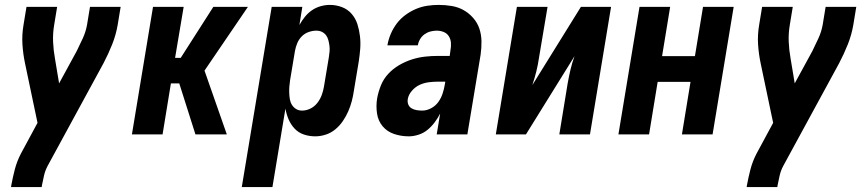

<svg xmlns="http://www.w3.org/2000/svg" viewBox="-20 -548 3540 783"><path d="M150 215H25L26 208Q32 175 40.5 142.5Q49 110 65 79L133 -47L82 -290Q74 -328 71.5 -367Q69 -406 76 -447L88 -520H213L201 -447Q195 -412 196.5 -377.5Q198 -343 204 -310L221 -208L293 -340Q306 -366 318 -392.5Q330 -419 335 -447L347 -520H472L460 -447Q453 -406 437.5 -367Q422 -328 402 -290L174 129Q164 148 159.5 168Q155 188 151 208Z M777 0 711 -208H677L643 0H518L604 -520H729L694 -312H717L850 -520H991L814 -260L905 0Z M966 215 1088 -520H1213L1201 -446Q1211 -464 1223.5 -479.5Q1236 -495 1252 -506Q1268 -517 1287 -522.5Q1306 -528 1325 -528Q1351 -528 1374.5 -519Q1398 -510 1414 -491.5Q1430 -473 1437.5 -449.5Q1445 -426 1448 -400.5Q1451 -375 1449 -349Q1447 -323 1443 -297L1423 -177Q1420 -156 1414.5 -135Q1409 -114 1400 -93.5Q1391 -73 1378 -54Q1365 -35 1347.5 -20.5Q1330 -6 1308.5 1Q1287 8 1266 8Q1241 8 1219 0.5Q1197 -7 1181.5 -23.5Q1166 -40 1157 -61Q1148 -82 1144 -105L1091 215ZM1212 -97Q1229 -97 1245.5 -105Q1262 -113 1273.5 -127.5Q1285 -142 1291.5 -159Q1298 -176 1301 -194L1321 -314Q1323 -326 1324 -338Q1325 -350 1323.5 -361.5Q1322 -373 1319 -384.5Q1316 -396 1309.5 -404.5Q1303 -413 1293 -418Q1283 -423 1270 -423Q1255 -423 1239 -417.5Q1223 -412 1211 -400Q1199 -388 1192.5 -372.5Q1186 -357 1183 -341L1163 -221Q1161 -208 1160 -195Q1159 -182 1159.5 -169Q1160 -156 1162 -143.5Q1164 -131 1170.5 -120.5Q1177 -110 1187.5 -103.5Q1198 -97 1212 -97Z M1647 8Q1616 8 1587.5 -1.5Q1559 -11 1540.5 -33Q1522 -55 1517.5 -85.5Q1513 -116 1518 -147Q1523 -174 1533.5 -200Q1544 -226 1563.5 -247Q1583 -268 1608 -282.5Q1633 -297 1659.5 -305.5Q1686 -314 1713 -317Q1740 -320 1766 -320H1814L1817 -343Q1820 -358 1819 -373Q1818 -388 1810.5 -400Q1803 -412 1789.5 -417.5Q1776 -423 1761 -423Q1748 -423 1735 -419.5Q1722 -416 1711 -408Q1700 -400 1693 -388Q1686 -376 1684 -363H1560V-364Q1564 -387 1573.5 -409.5Q1583 -432 1598 -452Q1613 -472 1633.5 -487Q1654 -502 1676.5 -511.5Q1699 -521 1722.5 -524.5Q1746 -528 1769 -528Q1796 -528 1822.5 -523.5Q1849 -519 1871 -506.5Q1893 -494 1910 -474.5Q1927 -455 1935 -431Q1943 -407 1943.5 -380Q1944 -353 1940 -325L1886 0H1761L1775 -85Q1766 -67 1753 -49.5Q1740 -32 1723.5 -18.5Q1707 -5 1686.5 1.5Q1666 8 1647 8ZM1702 -97Q1720 -97 1738 -106.5Q1756 -116 1767.5 -132Q1779 -148 1785 -166.5Q1791 -185 1794 -203L1796 -215H1766Q1747 -215 1728 -212.5Q1709 -210 1691.5 -202Q1674 -194 1660 -178Q1646 -162 1643 -144Q1641 -132 1645 -122Q1649 -112 1658 -106.5Q1667 -101 1678.5 -99Q1690 -97 1702 -97Z M2002 0 2088 -520H2213L2178 -312Q2174 -284 2167 -256Q2160 -228 2151 -201L2349 -520H2472L2386 0H2261L2295 -208Q2300 -236 2306.5 -264Q2313 -292 2323 -319L2125 0Z M2502 0 2588 -520H2713L2680 -319H2814L2847 -520H2972L2886 0H2761L2796 -214H2662L2627 0Z M3150 215H3025L3026 208Q3032 175 3040.5 142.5Q3049 110 3065 79L3133 -47L3082 -290Q3074 -328 3071.5 -367Q3069 -406 3076 -447L3088 -520H3213L3201 -447Q3195 -412 3196.5 -377.5Q3198 -343 3204 -310L3221 -208L3293 -340Q3306 -366 3318 -392.5Q3330 -419 3335 -447L3347 -520H3472L3460 -447Q3453 -406 3437.5 -367Q3422 -328 3402 -290L3174 129Q3164 148 3159.5 168Q3155 188 3151 208Z"/></svg>

Font: Iosevka Term Curly XBd Obl
Style: Regular
Weight: 800
Italic angle: -9°
Designer: Belleve Invis
Foundry: Belleve Invis
Version: Version 32.3.0